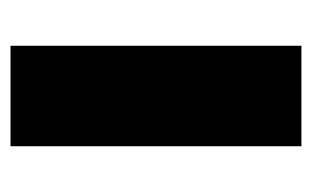

<svg xmlns="http://www.w3.org/2000/svg" viewBox="-134 -459 593 365"><g transform="rotate(-90 162.5 -276.5)"><path d="M258 0H67V-553H258Z"/></g></svg>

Font: Noto Kufi Arabic Black
Style: Regular
Weight: 900
Designer: Monotype Design Team, David Williams, Khaled Hosny
Foundry: Google LLC
Version: Version 2.109; ttfautohint (v1.8.4.7-5d5b)